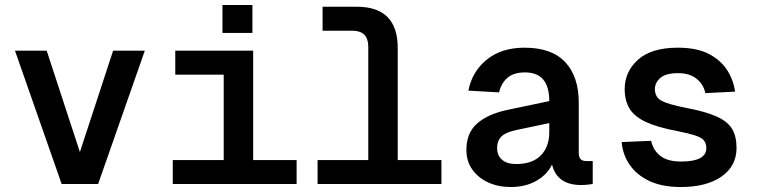

<svg xmlns="http://www.w3.org/2000/svg" viewBox="-20 -737 3040 769"><path d="M227 0 40 -534H167L300 -128L433 -534H560L373 0Z M672 0V-96H876V-438H682V-534H994V-96H1168V0ZM871 -605V-717H991V-605Z M1252 0V-96H1455V-550Q1455 -614 1391 -614H1272V-710H1409Q1573 -710 1573 -545V-96H1748V0Z M2026 12Q1976 12 1936 -6Q1896 -24 1872 -57.5Q1848 -91 1848 -137Q1848 -204 1890.5 -242Q1933 -280 2013 -297L2180 -332Q2180 -447 2083 -447Q2037 -447 2012 -425Q1987 -403 1979 -367L1856 -374Q1871 -451 1930 -498.5Q1989 -546 2081 -546Q2190 -546 2244 -488Q2298 -430 2298 -326V-127Q2298 -107 2305.5 -99.5Q2313 -92 2328 -92H2354V0Q2348 1 2334.5 2.5Q2321 4 2307 4Q2211 4 2191 -78Q2172 -38 2128.5 -13Q2085 12 2026 12ZM2047 -80Q2112 -80 2146 -114.5Q2180 -149 2180 -208V-244L2047 -216Q2005 -207 1988 -190Q1971 -173 1971 -144Q1971 -114 1991 -97Q2011 -80 2047 -80Z M2707 12Q2632 12 2581 -12Q2530 -36 2502 -77Q2474 -118 2470 -168L2588 -173Q2596 -135 2625 -112.5Q2654 -90 2708 -90Q2809 -90 2809 -144Q2809 -161 2800.5 -173Q2792 -185 2767 -193.5Q2742 -202 2693 -212Q2613 -227 2567 -248.5Q2521 -270 2501.5 -302Q2482 -334 2482 -380Q2482 -450 2535.5 -498Q2589 -546 2695 -546Q2771 -546 2819 -521Q2867 -496 2892.5 -456Q2918 -416 2924 -370L2805 -364Q2798 -399 2770 -421.5Q2742 -444 2696 -444Q2647 -444 2625 -425Q2603 -406 2603 -380Q2603 -348 2629.5 -333.5Q2656 -319 2728 -305Q2807 -290 2851 -270Q2895 -250 2912.5 -220Q2930 -190 2930 -145Q2930 -72 2870 -30Q2810 12 2707 12Z"/></svg>

Font: Geist Mono SemiBold
Style: Regular
Weight: 600
Monospace: yes
Designer: Basement.studio, Andrés Briganti, Mateo Zaragoza
Foundry: Basement.studio, Vercel, Andrés Briganti, Guido Ferreyra, Mateo Zaragoza
Version: Version 1.500; ttfautohint (v1.8.4.7-5d5b)